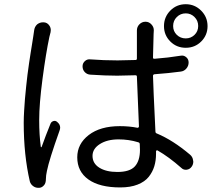

<svg xmlns="http://www.w3.org/2000/svg" viewBox="-20 -861 1040 921"><path d="M143.6 -713.9Q145.5 -732.4 158.2 -744.1Q170.9 -753.9 185.5 -753.9Q187.5 -753.9 190.4 -753.9Q207 -752.9 216.8 -738.3Q223.6 -728.5 223.6 -716.8Q223.6 -711.9 222.7 -707Q220.7 -700.2 216.8 -683.6Q200.2 -605.5 184.1 -483.9Q168 -362.3 168 -285.2Q168 -213.9 175.8 -156.2Q175.8 -155.3 177.2 -154.8Q178.7 -154.3 179.7 -156.2Q199.2 -210.9 222.7 -268.6Q226.6 -277.3 236.3 -280.3Q246.1 -283.2 253.9 -276.4Q268.6 -264.6 268.6 -249Q268.6 -242.2 265.6 -234.4Q215.8 -94.7 205.1 -41Q200.2 -18.6 200.2 -2.9Q200.2 17.6 191.4 27.3Q181.6 39.1 168 40Q165 40 164.1 40Q150.4 40 139.6 32.2Q127 23.4 123 8.8Q93.8 -117.2 93.8 -271.5Q93.8 -297.9 95.7 -328.6Q97.7 -359.4 99.6 -385.3Q101.6 -411.1 105.5 -446.3Q109.4 -481.4 111.8 -502.4Q114.3 -523.4 119.6 -559.1Q125 -594.7 127 -607.4Q128.9 -620.1 134.3 -652.8Q139.6 -685.5 139.6 -686.5Q141.6 -703.1 143.6 -713.9ZM651.4 -142.6Q651.4 -159.2 650.4 -169.9Q650.4 -176.8 642.6 -178.7Q597.7 -192.4 548.8 -192.4Q494.1 -192.4 459 -169.9Q423.8 -147.5 423.8 -113.3Q423.8 -77.1 456.5 -56.6Q489.3 -36.1 543 -36.1Q602.5 -36.1 627 -63Q651.4 -89.8 651.4 -142.6ZM846.7 -593.8Q861.3 -596.7 873 -586.9Q884.8 -577.1 884.8 -561.5Q884.8 -544.9 874 -532.2Q863.3 -519.5 846.7 -517.6Q789.1 -509.8 721.7 -504.9Q713.9 -503.9 713.9 -497.1Q714.8 -451.2 725.6 -230.5Q725.6 -222.7 732.4 -220.7Q809.6 -188.5 891.6 -119.1Q904.3 -108.4 906.2 -91.8Q907.2 -88.9 907.2 -85.9Q907.2 -72.3 899.4 -61.5Q890.6 -48.8 875.5 -46.9Q860.4 -44.9 849.6 -55.7Q790 -108.4 735.4 -139.6Q733.4 -140.6 731 -139.2Q728.5 -137.7 728.5 -135.7V-124Q728.5 -90.8 720.2 -63.5Q711.9 -36.1 693.4 -12.7Q674.8 10.7 640.1 24.4Q605.5 38.1 556.6 38.1Q458 38.1 404.3 0Q350.6 -38.1 350.6 -106.4Q350.6 -170.9 405.8 -213.4Q460.9 -255.9 554.7 -255.9Q600.6 -255.9 639.6 -248Q642.6 -248 644.5 -250Q646.5 -252 646.5 -254.9Q637.7 -483.4 636.7 -493.2Q636.7 -500 629.9 -500Q573.2 -498 542 -498Q486.3 -498 413.1 -502.9Q397.5 -503.9 386.7 -515.1Q376 -526.4 376 -543Q376 -557.6 387.2 -567.9Q398.4 -578.1 413.1 -576.2Q477.5 -571.3 543.9 -571.3Q574.2 -571.3 629.9 -573.2Q636.7 -573.2 636.7 -580.1V-696.3V-714.8Q636.7 -731.4 647.5 -743.2Q660.2 -756.8 677.7 -756.8Q695.3 -756.8 707 -743.2Q717.8 -731.4 717.8 -715.8L716.8 -697.3Q715.8 -669.9 713.9 -585Q713.9 -578.1 721.7 -579.1Q786.1 -584 846.7 -593.8ZM871.1 -676.8Q895.5 -676.8 913.1 -693.8Q930.7 -710.9 930.7 -736.3Q930.7 -761.7 913.1 -779.3Q895.5 -796.9 871.1 -796.9Q845.7 -796.9 828.1 -779.3Q810.5 -761.7 810.5 -736.3Q810.5 -710.9 828.1 -693.8Q845.7 -676.8 871.1 -676.8ZM871.1 -840.8Q914.1 -840.8 944.8 -810.1Q975.6 -779.3 975.6 -735.8Q975.6 -692.4 945.3 -662.1Q915 -631.8 871.1 -631.8Q827.1 -631.8 796.9 -662.1Q766.6 -692.4 766.6 -735.8Q766.6 -779.3 796.9 -810.1Q827.1 -840.8 871.1 -840.8Z"/></svg>

Font: Gen Jyuu Gothic Regular
Style: Regular
Weight: 400
Designer: [Source Han Sans]
Ryoko NISHIZUKA  (kana & ideographs); Paul D. Hunt (Latin, Greek & Cyrillic); Wenlong ZHANG  (bopomofo
Version: Version 1.002.20150607